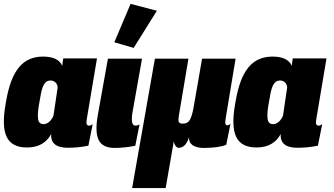

<svg xmlns="http://www.w3.org/2000/svg" viewBox="-38 -747 1711 984"><path d="M307.1 10.3C342.8 10.3 379.4 7.3 415 -0.5L437 -110.4C430.7 -106 425.3 -103 418.9 -103C412.6 -103 408.7 -105.5 406.7 -109.9C404.3 -114.3 404.3 -123 406.7 -136.2L459 -447.8H286.1L280.8 -409.7C268.1 -439.9 236.8 -457 182.6 -457C78.6 -457 21 -385.7 -5.9 -232.9L-8.8 -216.8C-36.1 -63 -5.4 8.8 100.6 8.8C161.6 8.8 200.2 -16.6 224.1 -59.6C221.7 -14.2 248.5 9.8 307.1 10.3ZM185.5 -110.8C169.9 -110.8 160.6 -118.7 157.7 -134.3C154.8 -149.4 155.8 -172.9 160.6 -203.6L168.5 -248.5C177.7 -305.2 189.9 -334.5 221.2 -334.5C240.2 -334.5 257.8 -319.8 257.3 -297.9L236.3 -155.3C225.1 -126.5 204.6 -110.8 185.5 -110.8Z M547.4 11.2C584.5 11.2 618.7 7.3 655.3 0L677.2 -109.4C669.9 -105 663.6 -103 657.7 -103C648.9 -103 643.1 -107.4 640.1 -116.7C637.2 -126 637.2 -141.1 639.6 -163.1L689.9 -446.3H515.1L463.4 -158.2C442.4 -37.6 468.8 9.8 547.4 11.2ZM647 -501.5 766.1 -691.9 631.3 -727.1 547.9 -530.3Z M639.2 216.8H811L853 -24.4C853.5 -4.4 869.1 10.7 875.5 10.7C904.8 10.7 919.4 -10.3 931.2 -43.9C927.2 -10.7 954.6 11.2 1006.8 11.2C1054.2 11.2 1101.6 4.9 1121.6 -5.4L1143.1 -111.8C1137.2 -107.4 1130.9 -104.5 1127 -104.5C1121.6 -104.5 1118.2 -107.4 1117.2 -113.3C1115.7 -118.7 1116.7 -130.9 1120.1 -149.9L1169.4 -446.3H997.6L955.6 -205.1C950.2 -171.9 943.4 -148.4 936 -134.3C928.2 -120.1 916 -113.3 898.9 -113.3C875.5 -113.3 874 -125.5 878.4 -152.3L927.7 -446.3H755.9Z M1483.4 10.3C1519 10.3 1555.7 7.3 1591.3 -0.5L1613.3 -110.4C1606.9 -106 1601.6 -103 1595.2 -103C1588.9 -103 1585 -105.5 1583 -109.9C1580.6 -114.3 1580.6 -123 1583 -136.2L1635.3 -447.8H1462.4L1457 -409.7C1444.3 -439.9 1413.1 -457 1358.9 -457C1254.9 -457 1197.3 -385.7 1170.4 -232.9L1167.5 -216.8C1140.1 -63 1170.9 8.8 1276.9 8.8C1337.9 8.8 1376.5 -16.6 1400.4 -59.6C1397.9 -14.2 1424.8 9.8 1483.4 10.3ZM1361.8 -110.8C1346.2 -110.8 1336.9 -118.7 1334 -134.3C1331.1 -149.4 1332 -172.9 1336.9 -203.6L1344.7 -248.5C1354 -305.2 1366.2 -334.5 1397.5 -334.5C1416.5 -334.5 1434.1 -319.8 1433.6 -297.9L1412.6 -155.3C1401.4 -126.5 1380.9 -110.8 1361.8 -110.8Z"/></svg>

Font: Roboto Flex Super Cond Black
Style: Italic
Weight: 900
Width: 3
Italic angle: -10°
Designer: Berlow after Robertson
Foundry: Google
Version: Version 3.200;Glyphs 3.3 (3311)